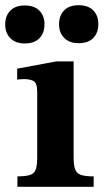

<svg xmlns="http://www.w3.org/2000/svg" viewBox="-49 -718 398 738"><path d="M311 0H18V-40Q67 -40 80.5 -53.5Q94 -67 94 -110V-365Q94 -399 80 -406.5Q66 -414 43 -414Q33 -414 25 -413Q17 -412 17 -412V-454L167 -482H234V-113Q234 -84 239.5 -68Q245 -52 261.5 -46Q278 -40 311 -40ZM46 -551Q11 -551 -9 -571Q-29 -591 -29 -624Q-29 -657 -9.5 -677Q10 -697 46 -697Q83 -697 102.5 -677Q122 -657 122 -625Q122 -591 102.5 -571Q83 -551 46 -551ZM253 -552Q218 -552 198 -572Q178 -592 178 -625Q178 -658 197.5 -678Q217 -698 253 -698Q290 -698 309.5 -678Q329 -658 329 -626Q329 -592 309.5 -572Q290 -552 253 -552Z"/></svg>

Font: STIX Two Text
Style: Bold
Weight: 700
Designer: Ross Mills, John Hudson & Paul Hanslow, Tiro Typeworks Ltd; with prior portions MicroPress Inc., and Coen Hoffman.
Foundry: Tiro Typeworks Ltd
Version: Version 2.13 b171